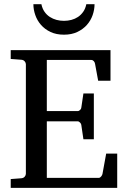

<svg xmlns="http://www.w3.org/2000/svg" viewBox="-20 -915 623 935"><path d="M32.2 0V-43L84 -46.9Q94.7 -47.9 100.3 -54.7Q106 -61.5 106 -68.8V-602.1Q106 -609.4 100.3 -616.2Q94.7 -623 84 -624L32.2 -627.9V-670.9H518.1V-522H458L442.9 -604Q441.9 -611.3 436.8 -617.2Q431.6 -623 424.8 -623H208V-374H357.9Q364.7 -374 370.4 -379.9Q376 -385.7 376 -391.1L386.2 -460H437V-236.8H386.2L376 -306.2Q376 -311.5 370.1 -317.9Q364.3 -324.2 357.9 -324.2H208V-48.8H460.9Q467.3 -48.8 472.7 -55.7Q478 -62.5 479 -67.9L497.1 -167H550.8V0ZM440.4 -894.5Q440.4 -868.2 431.2 -841.6Q421.9 -814.9 403.1 -793.7Q384.3 -772.5 356.4 -759.3Q328.6 -746.1 291.5 -746.1Q253.9 -746.1 226.1 -759.3Q198.2 -772.5 179.7 -793.7Q161.1 -814.9 151.9 -841.6Q142.6 -868.2 142.6 -894.5H181.6Q186 -873 196.8 -857.7Q207.5 -842.3 222.7 -832.5Q237.8 -822.8 255.4 -818.1Q272.9 -813.5 291.5 -813.5Q310.1 -813.5 327.6 -818.1Q345.2 -822.8 359.9 -832.5Q374.5 -842.3 385.3 -857.7Q396 -873 400.4 -894.5Z"/></svg>

Font: Charis SIL Viet
Style: Regular
Weight: 400
Foundry: SIL International
Version: Version 5.000